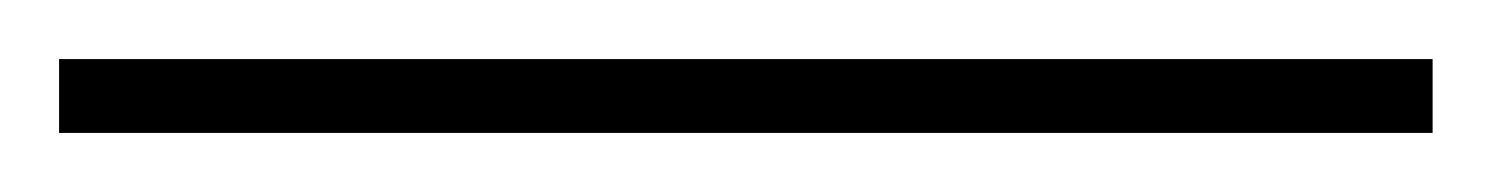

<svg xmlns="http://www.w3.org/2000/svg" viewBox="-23 -805 505 65"><path d="M462 -760V-785H-3V-760Z"/></svg>

Font: Noto Sans Lao SemiCondensed Thin
Style: Regular
Weight: 100
Width: 4
Designer: Monotype Design Team
Foundry: Monotype Imaging Inc.
Version: Version 2.003